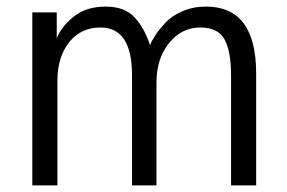

<svg xmlns="http://www.w3.org/2000/svg" viewBox="-20 -563 870 583"><path d="M78.1 0V-525.4H152.3V-446.3Q166 -482.4 204.1 -512.7Q242.2 -543 300.8 -543Q358.4 -543 388.7 -510.3Q418.9 -477.5 435.5 -425.8Q440.4 -438.5 451.2 -455.1Q461.9 -471.7 481.4 -493.2Q501 -514.6 533.7 -528.8Q566.4 -543 605.5 -543Q757.8 -543 757.8 -339.8V0H681.6V-334Q681.6 -406.2 662.1 -442.9Q642.6 -479.5 587.9 -479.5Q531.2 -479.5 493.2 -432.1Q455.1 -384.8 455.1 -312.5V0H380.9V-335Q380.9 -479.5 285.2 -479.5Q225.6 -479.5 189.9 -434.6Q154.3 -389.6 154.3 -317.4V0Z"/></svg>

Font: Batunionen A1
Style: Regular
Weight: 400
Designer: HanYang I&C Co.,Ltd.
Foundry: HanYang I&C Co.,Ltd.
Version: Version 2.50; ttfautohint (v1.6)